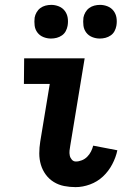

<svg xmlns="http://www.w3.org/2000/svg" viewBox="-20 -759 540 787"><path d="M290 8Q266 8 243 3.5Q220 -1 200.5 -13Q181 -25 167.5 -43.5Q154 -62 147.5 -84Q141 -106 141 -130Q141 -154 145 -179L184 -415H78L79 -520H327L268 -162Q266 -152 265 -141.5Q264 -131 266 -121.5Q268 -112 274.5 -104.5Q281 -97 291 -97Q303 -97 315.5 -102Q328 -107 337.5 -116.5Q347 -126 353 -138Q359 -150 362 -162L461 -143Q455 -114 440 -85.5Q425 -57 402 -35.5Q379 -14 349 -3Q319 8 290 8ZM389 -601Q373 -601 358 -607Q343 -613 333.5 -625.5Q324 -638 322 -654Q320 -670 322 -687Q324 -698 330 -708.5Q336 -719 345.5 -726Q355 -733 366.5 -736Q378 -739 390 -739Q406 -739 421 -733Q436 -727 445.5 -714.5Q455 -702 457.5 -686Q460 -670 457 -653Q455 -642 449.5 -631.5Q444 -621 434 -614Q424 -607 412.5 -604Q401 -601 389 -601ZM189 -601Q173 -601 158 -607Q143 -613 133.5 -625.5Q124 -638 122 -654Q120 -670 122 -687Q124 -698 130 -708.5Q136 -719 145.5 -726Q155 -733 166.5 -736Q178 -739 190 -739Q206 -739 221 -733Q236 -727 245.5 -714.5Q255 -702 257.5 -686Q260 -670 257 -653Q255 -642 249.5 -631.5Q244 -621 234 -614Q224 -607 212.5 -604Q201 -601 189 -601Z"/></svg>

Font: Iosevka Curly Slab Extrabold
Style: Italic
Weight: 800
Italic angle: -9°
Monospace: yes
Designer: Belleve Invis
Foundry: Belleve Invis
Version: Version 22.1.2; ttfautohint (v1.8.4)